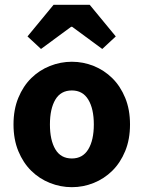

<svg xmlns="http://www.w3.org/2000/svg" viewBox="-20 -764 595 796"><path d="M278 12Q231 12 187 -5.5Q143 -23 109.5 -56Q76 -89 56 -137.5Q36 -186 36 -248Q36 -310 56 -358.5Q76 -407 109.5 -440Q143 -473 187 -490.5Q231 -508 278 -508Q325 -508 368.5 -490.5Q412 -473 445.5 -440Q479 -407 499 -358.5Q519 -310 519 -248Q519 -186 499 -137.5Q479 -89 445.5 -56Q412 -23 368.5 -5.5Q325 12 278 12ZM278 -107Q323 -107 346 -145Q369 -183 369 -248Q369 -313 346 -351Q323 -389 278 -389Q232 -389 209.5 -351Q187 -313 187 -248Q187 -183 209.5 -145Q232 -107 278 -107ZM94 -613 202 -744H352L460 -613L404 -561L279 -653H275L150 -561Z"/></svg>

Font: Giro Regular
Style: Bold
Weight: 700
Designer: Paul D. Hunt
Foundry: Adobe Systems Incorporated
Version: Version 1.000;PS 1.0;hotconv 1.0.88;makeotf.lib2.5.647800